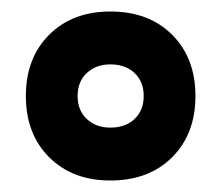

<svg xmlns="http://www.w3.org/2000/svg" viewBox="-20 -730 385 334"><path d="M25 -563Q25 -497 65.5 -456.5Q106 -416 172 -416Q239 -416 279.5 -456.5Q320 -497 320 -563Q320 -629 279.5 -669.5Q239 -710 172 -710Q106 -710 65.5 -669.5Q25 -629 25 -563ZM115 -563Q115 -588 131 -603Q147 -618 172 -618Q198 -618 214 -603Q230 -588 230 -563Q230 -538 214 -523Q198 -508 172 -508Q147 -508 131 -523Q115 -538 115 -563Z"/></svg>

Font: Bolota
Style: Bold
Weight: 240
Designer: Gabriel Pang
Version: Version 1.000